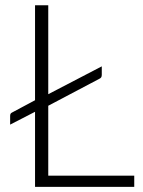

<svg xmlns="http://www.w3.org/2000/svg" viewBox="-20 -728 558 748"><path d="M503 -43.5V0H116.5V-292.5L19.5 -242.5V-276Q19.5 -281.5 21.2 -284.8Q23 -288 28.5 -290.5L116.5 -337.5V-707.5H168V-361L376.5 -469.5V-436.5Q376.5 -431 374.5 -427.2Q372.5 -423.5 367 -421L168 -316V-43.5Z"/></svg>

Font: Lato 2
Style: Regular
Weight: 300
Designer: Lukasz Dziedzic with Adam Twardoch and Botio Nikoltchev
Foundry: tyPoland Lukasz Dziedzic
Version: Version 2.015; 2015-08-06; http://www.latofonts.com/